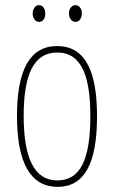

<svg xmlns="http://www.w3.org/2000/svg" viewBox="-20 -716 443 746"><path d="M107 -663C107 -646 116 -631 132 -631C146 -631 156 -644 156 -663C156 -682 146 -696 132 -696C116 -696 107 -680 107 -663ZM248 -664C248 -646 258 -631 273 -631C288 -631 298 -645 298 -664C298 -683 287 -696 273 -696C258 -696 248 -681 248 -664ZM357 -264C357 -433 315 -537 202 -537C96 -537 46 -444 46 -266C46 -80 100 10 204 10C306 10 357 -77 357 -264ZM72 -266C72 -424 110 -512 202 -512C298 -512 331 -418 331 -265C331 -94 291 -15 203 -15C113 -15 72 -102 72 -266Z"/></svg>

Font: Noto Sans Myanmar ExtraCondensed Thin
Style: Regular
Weight: 100
Width: 2
Designer: Monotype Design Team
Foundry: Monotype Imaging Inc.
Version: Version 2.107